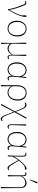

<svg xmlns="http://www.w3.org/2000/svg" viewBox="1987 -2798 1000 5015"><g transform="rotate(90 2487.5 -290.0)"><path d="M222 0Q202 -116 170 -213.5Q138 -311 107 -384Q88 -430 76 -441.5Q64 -453 45 -453Q33 -453 23 -450.5Q13 -448 5 -445L0 -458Q9 -467 24.5 -472.5Q40 -478 53 -478Q84 -478 99.5 -457.5Q115 -437 133 -392Q161 -322 191 -228Q221 -134 240 -32Q271 -93 296.5 -143Q322 -193 344 -244Q366 -295 384 -359Q382 -383 380.5 -403Q379 -423 379 -439Q379 -463 385.5 -473Q392 -483 403 -483Q413 -483 418 -475Q420 -465 420 -456.5Q420 -448 420 -441Q420 -394 395.5 -322.5Q371 -251 330 -167Q289 -83 240 3Z M727 13Q677 13 629.5 -12Q582 -37 552 -92Q522 -147 522 -238Q522 -301 541.5 -347.5Q561 -394 592 -424Q623 -454 659 -468.5Q695 -483 728 -483Q817 -483 874.5 -421.5Q932 -360 932 -238Q932 -170 913 -122.5Q894 -75 863.5 -45Q833 -15 797 -1Q761 13 727 13ZM727 -10Q783 -10 822 -38.5Q861 -67 881.5 -116Q902 -165 902 -225Q902 -294 883 -347Q864 -400 826 -430.5Q788 -461 731 -461Q681 -461 640.5 -434.5Q600 -408 576 -360Q552 -312 552 -246Q552 -163 577.5 -110.5Q603 -58 643 -34Q683 -10 727 -10Z M1096 182 1103 -80 1094 -470 1117 -479 1126 -474Q1124 -378 1122.5 -311.5Q1121 -245 1120.5 -194Q1120 -143 1120 -95Q1146 -51 1179 -33Q1212 -15 1255 -15Q1302 -15 1341 -46Q1380 -77 1411 -129L1409 -470L1432 -479L1441 -474Q1438 -392 1436 -333Q1434 -274 1432.5 -231Q1431 -188 1430 -154.5Q1429 -121 1429 -90Q1429 -44 1441 -29.5Q1453 -15 1476 -15Q1493 -15 1502.5 -19.5Q1512 -24 1522 -31L1528 -18Q1521 -8 1506.5 2.5Q1492 13 1472 13Q1443 13 1427 -11.5Q1411 -36 1411 -103Q1384 -51 1342.5 -19Q1301 13 1247 13Q1210 13 1174.5 -6Q1139 -25 1118 -62L1128 180L1106 188Z M1640 -226Q1640 -129 1681.5 -70.5Q1723 -12 1800 -12Q1833 -12 1869.5 -29.5Q1906 -47 1933.5 -86Q1961 -125 1966 -190L1974 -298Q1960 -359 1934.5 -393.5Q1909 -428 1877 -443Q1845 -458 1811 -458Q1768 -458 1729 -435.5Q1690 -413 1665 -362.5Q1640 -312 1640 -226ZM1799 13Q1744 13 1700.5 -16Q1657 -45 1632.5 -99Q1608 -153 1608 -228Q1608 -318 1638.5 -374Q1669 -430 1715.5 -456.5Q1762 -483 1810 -483Q1866 -483 1909.5 -453Q1953 -423 1979 -355V-358L1991 -469L2010 -478L2017 -474Q2011 -429 2005 -374Q1999 -319 1994 -266Q1989 -213 1985.5 -170.5Q1982 -128 1982 -107Q1982 -52 1996 -34Q2010 -16 2032 -16Q2046 -16 2054.5 -20Q2063 -24 2073 -31L2083 -17Q2073 -4 2059 4.5Q2045 13 2026 13Q1992 13 1976 -12.5Q1960 -38 1959 -99Q1934 -38 1887.5 -12.5Q1841 13 1799 13Z M2233 -243V-111Q2287 -10 2393 -10Q2448 -10 2489.5 -39Q2531 -68 2554 -121.5Q2577 -175 2577 -246Q2577 -345 2530 -403Q2483 -461 2407 -461Q2328 -461 2280.5 -402Q2233 -343 2233 -243ZM2201 182 2205 21V-228Q2205 -350 2258 -416.5Q2311 -483 2408 -483Q2500 -483 2553.5 -420.5Q2607 -358 2607 -245Q2607 -170 2579 -111.5Q2551 -53 2503 -20Q2455 13 2394 13Q2339 13 2298 -13Q2257 -39 2231 -84L2233 180L2211 188Z M2700 180 2697 175 2889 -180 2820 -346Q2795 -405 2771.5 -427Q2748 -449 2715 -449Q2699 -449 2685.5 -444.5Q2672 -440 2662 -433L2654 -450Q2662 -461 2679.5 -471Q2697 -481 2721 -481Q2757 -481 2783.5 -454Q2810 -427 2835 -362L2899 -199L3053 -484L3077 -480L3080 -475L2910 -169L2991 39Q3016 103 3039 130Q3062 157 3087 157Q3101 157 3110.5 154.5Q3120 152 3130 143L3142 160Q3134 173 3121 181.5Q3108 190 3088 190Q3054 190 3028.5 157.5Q3003 125 2974 48L2899 -150L2723 187Z M3290 13Q3263 13 3245 -7Q3227 -27 3227 -87V-466L3250 -475L3259 -470Q3256 -389 3254 -330.5Q3252 -272 3250.5 -229.5Q3249 -187 3248 -154Q3247 -121 3247 -90Q3247 -44 3259 -29.5Q3271 -15 3294 -15Q3311 -15 3320.5 -19.5Q3330 -24 3340 -31L3346 -18Q3339 -8 3324.5 2.5Q3310 13 3290 13Z M3458 -226Q3458 -129 3499.5 -70.5Q3541 -12 3618 -12Q3651 -12 3687.5 -29.5Q3724 -47 3751.5 -86Q3779 -125 3784 -190L3792 -298Q3778 -359 3752.5 -393.5Q3727 -428 3695 -443Q3663 -458 3629 -458Q3586 -458 3547 -435.5Q3508 -413 3483 -362.5Q3458 -312 3458 -226ZM3617 13Q3562 13 3518.5 -16Q3475 -45 3450.5 -99Q3426 -153 3426 -228Q3426 -318 3456.5 -374Q3487 -430 3533.5 -456.5Q3580 -483 3628 -483Q3684 -483 3727.5 -453Q3771 -423 3797 -355V-358L3809 -469L3828 -478L3835 -474Q3829 -429 3823 -374Q3817 -319 3812 -266Q3807 -213 3803.5 -170.5Q3800 -128 3800 -107Q3800 -52 3814 -34Q3828 -16 3850 -16Q3864 -16 3872.5 -20Q3881 -24 3891 -31L3901 -17Q3891 -4 3877 4.5Q3863 13 3844 13Q3810 13 3794 -12.5Q3778 -38 3777 -99Q3752 -38 3705.5 -12.5Q3659 13 3617 13Z M4049 8 4037 2 4046 -161 4048 -377Q4049 -422 4036 -438.5Q4023 -455 3995 -455Q3982 -455 3968 -452L3963 -464Q3968 -469 3979.5 -474.5Q3991 -480 4005 -480Q4039 -480 4055.5 -457Q4072 -434 4071 -367L4067 -146Q4112 -236 4170.5 -309Q4229 -382 4293 -438Q4325 -467 4351.5 -475Q4378 -483 4394 -483Q4401 -481 4406 -477Q4411 -473 4411 -462Q4411 -449 4400 -443Q4389 -437 4363 -435L4318 -432Q4283 -404 4247.5 -368Q4212 -332 4174 -281Q4223 -199 4254.5 -147.5Q4286 -96 4306.5 -67.5Q4327 -39 4342.5 -28Q4358 -17 4374 -17Q4400 -17 4422 -29L4428 -16Q4417 -5 4400.5 4Q4384 13 4366 13Q4350 13 4333.5 2Q4317 -9 4295.5 -39Q4274 -69 4242.5 -123.5Q4211 -178 4163 -265Q4144 -239 4130 -218.5Q4116 -198 4102 -173Q4088 -148 4067 -109Q4067 -81 4066.5 -53.5Q4066 -26 4065 0Z M4863 184 4868 58 4871 -310Q4872 -384 4838.5 -417.5Q4805 -451 4751 -451Q4708 -451 4661 -424Q4614 -397 4583 -332L4585 0L4563 8L4553 2L4558 -124L4560 -377Q4560 -422 4547.5 -438.5Q4535 -455 4507 -455Q4494 -455 4480 -452L4475 -464Q4480 -469 4492 -474.5Q4504 -480 4522 -480Q4541 -480 4554.5 -472Q4568 -464 4575.5 -438Q4583 -412 4583 -358Q4602 -402 4634.5 -429.5Q4667 -457 4702 -470Q4737 -483 4762 -483Q4795 -483 4824.5 -467.5Q4854 -452 4872.5 -416.5Q4891 -381 4891 -321L4895 182L4873 190ZM4668 -570 4723 -730Q4730 -750 4735 -760Q4740 -770 4751 -770Q4757 -770 4762 -766Q4767 -762 4767 -754Q4767 -747 4763.5 -739.5Q4760 -732 4751 -712L4681 -565Z"/></g></svg>

Font: Source Serif Pro ExtraLight
Style: Regular
Weight: 200
Designer: Frank Grießhammer
Foundry: Adobe Systems Incorporated
Version: Version 3.001;hotconv 1.0.111;makeotfexe 2.5.65597